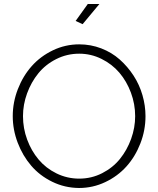

<svg xmlns="http://www.w3.org/2000/svg" viewBox="-20 -937 793 962"><path d="M394 -815.9 358.9 -832 419.9 -917H478ZM43.9 -355Q43.9 -424.8 69.6 -490.7Q95.2 -556.6 139.2 -606Q183.1 -655.3 245.4 -685.1Q307.6 -714.8 377 -714.8Q434.6 -714.8 487.3 -694.6Q540 -674.3 579.8 -638.9Q619.6 -603.5 649.2 -558.1Q678.7 -512.7 693.8 -460.2Q709 -407.7 709 -355Q709 -284.2 683.3 -218.3Q657.7 -152.3 613.8 -103.3Q569.8 -54.2 507.6 -24.7Q445.3 4.9 376 4.9Q304.2 4.4 241.5 -26.4Q178.7 -57.1 136 -107.2Q93.3 -157.2 68.6 -222.2Q43.9 -287.1 43.9 -355ZM377 -42Q438.5 -42 491.9 -69.3Q545.4 -96.7 581.1 -140.9Q616.7 -185.1 637 -241.2Q657.2 -297.4 657.2 -355Q657.2 -415.5 636 -472.7Q614.7 -529.8 578.1 -572.8Q541.5 -615.7 488.8 -641.8Q436 -668 377 -668Q315.4 -668 261.7 -640.9Q208 -613.8 172.1 -569.6Q136.2 -525.4 115.7 -469.2Q95.2 -413.1 95.2 -355Q95.2 -293.9 116.2 -237.3Q137.2 -180.7 173.6 -137.5Q210 -94.2 263.2 -68.1Q316.4 -42 377 -42Z"/></svg>

Font: Rawline Light
Style: Regular
Weight: 300
Designer: Matt McInerney, Pablo Impallari, Rodrigo Fuenzalida
Foundry: Matt McInerney, Pablo Impallari, Rodrigo Fuenzalida
Version: Version 4.020;PS 004.020;hotconv 1.0.88;makeotf.lib2.5.64775